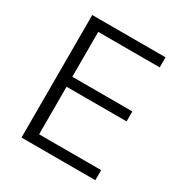

<svg xmlns="http://www.w3.org/2000/svg" viewBox="-152 -753 823 867"><g transform="rotate(30 259.0 -319.5)"><path d="M142.5 0H81V-639H142.5ZM466 0H100V-52.5H466ZM455.5 -300.5H116V-352.5H455.5ZM463 -586.5H99V-639H463Z"/></g></svg>

Font: Anek Malayalam Light
Style: Regular
Weight: 300
Version: Version 1.003